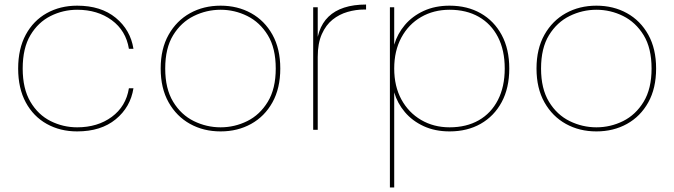

<svg xmlns="http://www.w3.org/2000/svg" viewBox="-20 -572 2971 846"><path d="M60 -270Q60 -357 93.5 -419Q127 -481 186 -514Q245 -547 320 -547Q425 -547 490 -493.5Q555 -440 568 -357H548Q535 -437 472.5 -483Q410 -529 320 -529Q258 -529 203 -501.5Q148 -474 114 -417Q80 -360 80 -270Q80 -181 114 -123.5Q148 -66 203 -38.5Q258 -11 320 -11Q410 -11 472.5 -57Q535 -103 548 -183H568Q555 -100 490 -46.5Q425 7 320 7Q245 7 186 -26Q127 -59 93.5 -121Q60 -183 60 -270Z M952 7Q877 7 817.5 -26Q758 -59 723 -121Q688 -183 688 -270Q688 -357 723 -419Q758 -481 817.5 -514Q877 -547 952 -547Q1027 -547 1086.5 -514Q1146 -481 1180.5 -419Q1215 -357 1215 -270Q1215 -183 1180.5 -121Q1146 -59 1086.5 -26Q1027 7 952 7ZM952 -11Q1014 -11 1069.5 -38.5Q1125 -66 1160 -123.5Q1195 -181 1195 -270Q1195 -360 1160 -417Q1125 -474 1069.5 -501.5Q1014 -529 952 -529Q890 -529 834 -501.5Q778 -474 743 -417Q708 -360 708 -270Q708 -181 743 -123.5Q778 -66 834 -38.5Q890 -11 952 -11Z M1380 -321 1373 -341Q1373 -393 1386.5 -432.5Q1400 -472 1427.5 -498.5Q1455 -525 1496.5 -538.5Q1538 -552 1593 -552V-530H1584Q1548 -530 1511.5 -519.5Q1475 -509 1445.5 -485.5Q1416 -462 1398 -421.5Q1380 -381 1380 -321ZM1360 0V-540H1380V0Z M1717 -375Q1731 -423 1764 -462Q1797 -501 1847 -524Q1897 -547 1961 -547Q2039 -547 2098 -513.5Q2157 -480 2190.5 -418Q2224 -356 2224 -270Q2224 -184 2190.5 -122Q2157 -60 2098 -26.5Q2039 7 1961 7Q1897 7 1847 -16Q1797 -39 1764 -78Q1731 -117 1717 -165V254H1698V-540H1717ZM2204 -270Q2204 -351 2174 -409Q2144 -467 2089.5 -498Q2035 -529 1961 -529Q1891 -529 1835.5 -497Q1780 -465 1748.5 -406.5Q1717 -348 1717 -270Q1717 -192 1748.5 -134Q1780 -76 1835.5 -43.5Q1891 -11 1961 -11Q2035 -11 2089.5 -42Q2144 -73 2174 -131.5Q2204 -190 2204 -270Z M2608 7Q2533 7 2473.5 -26Q2414 -59 2379 -121Q2344 -183 2344 -270Q2344 -357 2379 -419Q2414 -481 2473.5 -514Q2533 -547 2608 -547Q2683 -547 2742.5 -514Q2802 -481 2836.5 -419Q2871 -357 2871 -270Q2871 -183 2836.5 -121Q2802 -59 2742.5 -26Q2683 7 2608 7ZM2608 -11Q2670 -11 2725.5 -38.5Q2781 -66 2816 -123.5Q2851 -181 2851 -270Q2851 -360 2816 -417Q2781 -474 2725.5 -501.5Q2670 -529 2608 -529Q2546 -529 2490 -501.5Q2434 -474 2399 -417Q2364 -360 2364 -270Q2364 -181 2399 -123.5Q2434 -66 2490 -38.5Q2546 -11 2608 -11Z"/></svg>

Font: Poppins Variable
Style: Regular
Weight: 100
Designer: Jonny Pinhorn
Foundry: Indian Type Foundry
Version: Version 6.000